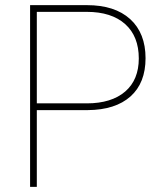

<svg xmlns="http://www.w3.org/2000/svg" viewBox="-20 -731 641 751"><path d="M323.2 -300.3C323.2 -300.3 323.2 -300.3 323.2 -300.3C395.5 -300.8 451.2 -318.8 490.7 -354C529.8 -389.2 549.3 -439 549.3 -503.4C549.3 -503.4 549.3 -503.4 549.3 -503.4C549.3 -568.4 529.3 -619.6 489.3 -656.2C448.7 -692.9 392.6 -710.9 319.8 -710.9C319.8 -710.9 97.7 -710.9 97.7 -710.9C97.7 -710.9 97.7 0 97.7 0C97.7 0 124 0 124 0C124 0 124 -300.3 124 -300.3C124 -300.3 323.2 -300.3 323.2 -300.3ZM124 -684.6C124 -684.6 319.8 -684.6 319.8 -684.6C319.8 -684.6 319.8 -684.6 319.8 -684.6C383.8 -684.6 434.1 -668.5 469.7 -636.7C505.4 -604.5 522.9 -559.6 522.9 -502.4C522.9 -502.4 522.9 -502.4 522.9 -502.4C522.9 -447.3 505.4 -403.8 469.7 -373C434.1 -342.3 383.8 -326.7 319.8 -326.7C319.8 -326.7 124 -326.7 124 -326.7C124 -326.7 124 -684.6 124 -684.6Z"/></svg>

Font: WOX
Style: Regular
Weight: 500
Designer: Google
Foundry: ""
Version: ""